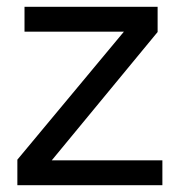

<svg xmlns="http://www.w3.org/2000/svg" viewBox="-20 -544 540 564"><path d="M443 -524V-450L132 -73H457V0H31V-75L344 -451H52V-524Z"/></svg>

Font: Ekushey Amar Bangla
Style: Regular
Weight: 400
Designer: Al Mamun Sumon
Foundry: Al Mamun Sumon
Version: Version 1.0